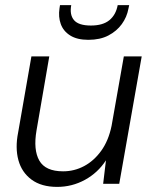

<svg xmlns="http://www.w3.org/2000/svg" viewBox="-20 -720 602 752"><path d="M204 12Q142 12 103.5 -16.5Q65 -45 52 -93Q39 -141 51 -201L103 -499H173L123 -209Q110 -133 134 -91Q158 -49 227 -49Q271 -49 309.5 -69.5Q348 -90 376.5 -129.5Q405 -169 417 -227L465 -499H535L447 0H384L395 -92Q363 -43 312.5 -15.5Q262 12 204 12ZM326 -564Q282 -564 255 -581Q228 -598 218 -626Q208 -654 213 -687L215 -700H259Q252 -662 270 -641Q288 -620 336 -620Q383 -620 408.5 -641Q434 -662 441 -700H486L483 -686Q477 -653 457 -625.5Q437 -598 404.5 -581Q372 -564 326 -564Z"/></svg>

Font: DM Sans 20pt Light
Style: Italic
Weight: 300
Italic angle: -10°
Version: Version 4.004;gftools[0.9.30]